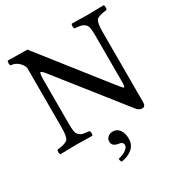

<svg xmlns="http://www.w3.org/2000/svg" viewBox="-199 -791 1096 1160"><g transform="rotate(-30 349.5 -210.5)"><path d="M357.9 41Q385.7 41 402.8 64.5Q419.9 87.9 419.9 127Q419.9 168.9 390.4 194.1Q360.8 219.2 314 226.1Q306.2 218.3 306.2 202.1Q341.3 194.3 361.1 179.2Q380.9 164.1 380.9 148.9Q380.9 126 350.1 123Q308.1 116.2 308.1 84Q308.1 65.9 322 53.5Q335.9 41 357.9 41ZM556.2 -512.2Q556.2 -547.4 553 -565.7Q549.8 -584 537.8 -594.5Q525.9 -605 512.9 -607.9Q500 -610.8 469.2 -613.8Q464.4 -617.7 464.1 -629.9Q463.9 -642.1 469.2 -647Q557.1 -645 580.1 -645Q609.9 -645 691.9 -647Q695.8 -642.1 695.8 -630.1Q695.8 -618.2 691.9 -613.8Q635.7 -607.9 620.4 -592Q605 -576.2 605 -512.2V-21Q605 9.8 582 9.8Q560.1 9.8 542 -14.2L192.9 -455.1Q168 -488.3 159.2 -487.8Q151.4 -487.8 150.9 -439V-132.8Q150.9 -97.7 154.1 -79.3Q157.2 -61 169.2 -50.5Q181.2 -40 194.1 -37.1Q207 -34.2 237.8 -30.8Q241.7 -25.9 241.9 -13.9Q242.2 -2 237.8 2Q153.8 0 127 0Q101.1 0 15.1 2Q10.3 -2 10 -13.9Q9.8 -25.9 15.1 -30.8Q71.3 -36.6 86.7 -52.7Q102.1 -68.8 102.1 -132.8V-549.8Q97.2 -571.8 75.2 -591.8Q53.2 -611.8 22.9 -613.8Q18.1 -617.7 18.1 -629.9Q18.1 -642.1 22.9 -647L158.2 -645L501 -210Q543.9 -154.8 548.8 -154.8Q555.7 -154.8 556.2 -185.1Z"/></g></svg>

Font: Linux Libertine
Style: Regular
Weight: 400
Designer: Philipp H. Poll
Foundry: Philipp H. Poll
Version: Version 5.3.0 ; ttfautohint (v0.9)